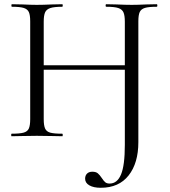

<svg xmlns="http://www.w3.org/2000/svg" viewBox="-20 -645 806 909"><path d="M383 201Q383 186 392 177Q401 168 417 168Q434 168 443 175.5Q452 183 462 198Q471 212 478.5 218Q486 224 499 224Q535 224 553 181Q571 138 571 41V-542Q571 -572 564.5 -586.5Q558 -601 540 -607Q522 -613 483 -613Q480 -613 480 -619Q480 -625 483 -625L531 -624Q575 -622 604 -622Q631 -622 673 -624L722 -625Q725 -625 725 -619Q725 -613 722 -613Q684 -613 666 -607.5Q648 -602 641.5 -588Q635 -574 635 -544V28Q635 127 589 185.5Q543 244 457 244Q423 244 403 232.5Q383 221 383 201ZM35 -12Q73 -12 91.5 -17Q110 -22 116.5 -36.5Q123 -51 123 -81V-544Q123 -574 116.5 -588Q110 -602 92 -607.5Q74 -613 36 -613Q34 -613 34 -619Q34 -625 36 -625L87 -624Q129 -622 154 -622Q183 -622 227 -624L275 -625Q277 -625 277 -619Q277 -613 275 -613Q237 -613 218.5 -607Q200 -601 193.5 -586.5Q187 -572 187 -542V-81Q187 -51 193.5 -36.5Q200 -22 218 -17Q236 -12 275 -12Q277 -12 277 -6Q277 0 275 0Q244 0 226 -1L154 -2L85 -1Q67 0 35 0Q33 0 33 -6Q33 -12 35 -12ZM152 -336H599V-315H152Z"/></svg>

Font: Cormorant Infant
Style: Regular
Weight: 400
Designer: Christian Thalmann (Catharsis Fonts)
Foundry: Catharsis Fonts
Version: Version 4.000